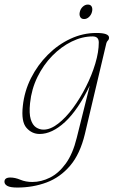

<svg xmlns="http://www.w3.org/2000/svg" viewBox="-74 -594 510 862"><path d="M307 8Q285.5 97.5 240.8 150Q196 202.5 135 225.2Q74 248 3.5 248Q-27.5 248 -40.8 240.8Q-54 233.5 -54 222Q-54 203 -27.5 203Q-6.5 203 17.5 213Q41.5 223 71 223Q111.5 223 150.8 203.2Q190 183.5 221.5 140Q253 96.5 270.5 25L329 -209.5Q276 -100 217.8 -46.2Q159.5 7.5 104 7.5Q69 7.5 44.8 -20.2Q20.5 -48 28.5 -118.5Q35.5 -184.5 65.2 -243.5Q95 -302.5 140.8 -348.2Q186.5 -394 242.5 -420Q298.5 -446 358.5 -446Q415.5 -446 415.5 -425Q415.5 -417 410.5 -412.2Q405.5 -407.5 403.5 -400ZM61 -131.5Q56 -84.5 64 -58.5Q72 -32.5 87.8 -22.2Q103.5 -12 121.5 -12Q152.5 -12 187 -38.8Q221.5 -65.5 253.8 -109.2Q286 -153 312.2 -205Q338.5 -257 354 -309Q369.5 -361 369.5 -403.5Q369.5 -430.5 342 -430.5Q295 -430.5 248 -407.5Q201 -384.5 161 -343.8Q121 -303 94.2 -248.5Q67.5 -194 61 -131.5ZM303.5 -508.5Q291 -508.5 286 -518.2Q281 -528 284.5 -541Q287.5 -554.5 297.8 -564Q308 -573.5 320.5 -573.5Q333 -573.5 337.8 -564Q342.5 -554.5 339 -541Q336 -528 326 -518.2Q316 -508.5 303.5 -508.5Z"/></svg>

Font: Fraunces 72pt S000 Thin
Style: Italic
Weight: 100
Italic angle: -16°
Version: Version 1.000; ttfautohint (v1.8.3)